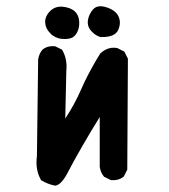

<svg xmlns="http://www.w3.org/2000/svg" viewBox="-20 -580 540 612"><path d="M155.3 11.7Q132.8 7.3 112.3 -4.9L110.8 -5.4L110.4 -6.8Q91.8 -39.6 97.7 -82.5L101.6 -389.6V-390.1Q104 -407.7 114.7 -420.9L115.2 -421.4Q123 -428.2 133.1 -430.9Q143.1 -433.6 154.8 -432.6H155.8L156.7 -432.1L176.3 -422.4L178.2 -421.4L178.7 -419.9Q195.3 -391.1 191.4 -354L188 -202.1Q217.8 -247.1 238.8 -295.4Q243.7 -307.1 249.3 -318.6Q254.9 -330.1 260.7 -341.3Q266.6 -352.5 272.7 -363.8Q278.8 -375 285.4 -386.2Q292 -397.5 298.8 -408.2L299.3 -409.2L299.8 -409.7Q308.1 -417.5 316.9 -421.9Q325.7 -426.3 335 -427.5Q344.2 -428.7 354 -426.8L354.5 -426.3H355L374.5 -416.5L376.5 -415.5L377 -414.1L377.4 -413.6L387.2 -394L387.7 -393.1V-391.6L385.7 -41V-39.6L385.3 -38.6L375.5 -19L375 -17.6L374 -17.1Q358.4 -3.9 334.5 -5.9H333.5L332.5 -6.3L313 -16.1L311.5 -16.6L311 -17.6Q300.3 -30.8 297.9 -48.3V-48.8V-207Q283.7 -184.1 270 -161.4Q256.3 -138.7 243.2 -115.7Q211.9 -61.5 194.8 -27.8Q175.3 8.8 156.7 11.7H156.2ZM177.2 -456.1Q171.9 -456.5 166.7 -458Q161.6 -459.5 157 -461.7Q152.3 -463.9 148.2 -466.8Q144 -469.7 140.6 -473.6Q125 -488.8 124 -508.3Q123 -528.8 141.6 -546.4Q160.6 -564 191.9 -556.6Q202.1 -554.2 209.7 -550Q217.3 -545.9 222.4 -539.6Q227.5 -533.2 230 -525.4Q231.9 -518.1 232.4 -511.5Q232.9 -504.9 232.2 -498.3Q231.4 -491.7 229.5 -485.8Q223.6 -467.8 210.9 -460.4Q198.2 -454.1 177.2 -456.1ZM300.3 -461.9Q293 -463.9 285.9 -468.3Q278.8 -472.7 272 -480Q257.3 -495.1 260.3 -515.6Q263.2 -534.7 276.4 -549.8Q291 -566.4 320.8 -556.2Q334.5 -551.8 344 -544.4Q353.5 -537.1 357.9 -527.3Q362.3 -517.6 362.1 -506.8Q361.8 -496.1 356.9 -484.9Q346.7 -460.9 301.8 -461.9H300.8Z"/></svg>

Font: NaikaiFont
Style: SemiBold
Weight: 600
Version: Version 1.89